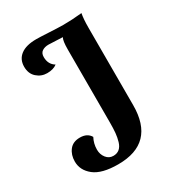

<svg xmlns="http://www.w3.org/2000/svg" viewBox="-175 -815 850 933"><g transform="rotate(-30 249.5 -349.0)"><path d="M213.9 14.2Q122.6 14.2 79.8 -19.8Q37.1 -53.7 37.1 -103Q37.1 -140.1 57.1 -166Q77.1 -191.9 116.2 -191.9Q157.7 -191.9 174.8 -162.1Q159.2 -132.8 159.2 -99.1Q159.2 -72.3 174.6 -52.7Q189.9 -33.2 213.9 -33.2Q234.9 -33.2 248.5 -44.7Q262.2 -56.2 268.8 -78.6Q275.4 -101.1 277.6 -124.8Q279.8 -148.4 279.8 -182.1V-590.8Q279.8 -640.6 289.1 -655.8Q281.7 -656.2 250.7 -657.5Q219.7 -658.7 210 -659.2Q189 -659.2 174.6 -649.7Q160.2 -640.1 160.2 -618.2Q160.2 -577.1 191.9 -558.1Q171.4 -542 136.2 -542Q103.5 -542 78.9 -564Q54.2 -585.9 54.2 -625Q54.2 -666 84.5 -689Q114.7 -711.9 171.9 -711.9Q190.9 -711.9 240 -709.2Q289.1 -706.5 320.8 -706.1Q370.1 -706.1 425.8 -711.9Q419.9 -681.6 419.9 -632.8V-199.2Q419.9 14.2 213.9 14.2Z"/></g></svg>

Font: Arima
Style: Bold
Weight: 700
Designer: Joana Correia and Natanael Gama
Foundry: NDISCOVER
Version: Version 1.100;Glyphs 3.1.2 (3151)